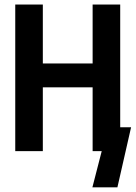

<svg xmlns="http://www.w3.org/2000/svg" viewBox="-20 -658 591 836"><path d="M422.9 0H383.3V-277.8H166.5V0H46.4V-638.2H166.5V-381.8H383.3V-638.2H503.4V-104H550.8L491.2 157.7H382.3Z"/></svg>

Font: Code New Roman
Style: Bold
Weight: 700
Monospace: yes
Designer: Sam Radian
Foundry: Code New Roman
Version: Version 1.508 October 19, 2014